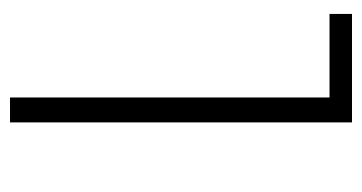

<svg xmlns="http://www.w3.org/2000/svg" viewBox="-194 -546 740 393"><g transform="rotate(90 176.5 -350.0)"><path d="M180 0V-678L203 -654H9V-700H231V0Z"/></g></svg>

Font: MOST Montserrat Light
Style: Regular
Weight: 300
Designer: Julieta Ulanovsky
Foundry: Julieta Ulanovsky
Version: Version 8.000;March 11, 2024;FontCreator 15.0.0.2926 64-bit